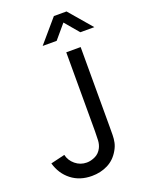

<svg xmlns="http://www.w3.org/2000/svg" viewBox="-174 -1029 860 1128"><g transform="rotate(-20 255.5 -465.0)"><path d="M188 -802.5 310 -945H389L511 -802.5H423.5L349.5 -890L275.5 -802.5ZM200 14.5Q124.5 14.5 72 -26.5Q19.5 -67.5 0 -136.5L88.5 -157.5Q96.5 -121 127.2 -95.5Q158 -70 198 -70Q224 -70 251 -82.8Q278 -95.5 292.5 -124.5Q302.5 -144.5 304 -168.8Q305.5 -193 305.5 -226V-720H395.5V-226Q395.5 -195 395.2 -170.5Q395 -146 390.2 -123.8Q385.5 -101.5 372 -78.5Q345 -31 299.8 -8.2Q254.5 14.5 200 14.5Z"/></g></svg>

Font: Cns Manrope Med
Style: Regular
Weight: 500
Designer: Mikhail Sharanda
Foundry: Mikhail Sharanda
Version: Version 4.504